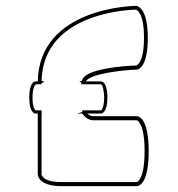

<svg xmlns="http://www.w3.org/2000/svg" viewBox="-20 -598 608 656"><path d="M336 -265C336 -240 331 -229 328 -224C326 -221 324 -221 324 -221H261V-215L242 -210H262C269 -197 284 -187 300 -187H447C450 -186 474 -176 474 -82V-81C474 -23 465 3 457 15C451 24 448 24 447 24H190C152 24 135 16 128 8C122 2 122 -3 122 -3V-210H124L122 -213V-221H109H103C102 -221 91 -225 91 -265C91 -290 96 -301 99 -306C101 -309 103 -310 103 -310H109H122V-315L129 -316V-321H122C127 -562 440 -565 444 -565C448 -564 472 -554 472 -469C472 -416 463 -393 455 -382C449 -374 444 -374 444 -374C435 -374 382 -372 335 -362C299 -355 265 -343 259 -321H251C253 -319 256 -318 258 -316V-310H271H324C333 -310 336 -274 336 -265ZM109 -320H102C98 -320 80 -317 80 -265C80 -213 98 -210 102 -210H109V-3C109 0 111 38 190 38H447C453 38 488 33 488 -81C488 -184 460 -199 449 -201H300C292 -201 284 -204 279 -210H324C328 -210 347 -213 347 -265V-266C347 -274 346 -320 324 -320H273C290 -348 409 -359 445 -360C451 -360 485 -365 485 -469C485 -531 472 -558 461 -569C454 -576 448 -578 445 -578C432 -578 114 -571 109 -320Z"/></svg>

Font: Platiipus Light
Style: Light
Weight: 400
Version: Version 001.000